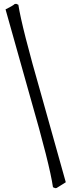

<svg xmlns="http://www.w3.org/2000/svg" viewBox="-20 -880 397 1004"><path d="M195 -387 324 73 276 103Q273 104 269 104L257 99Q240 -19 139 -369L9 -831Q46 -849 57 -859Q60 -860 65 -860L76 -855Q94 -738 195 -387Z"/></svg>

Font: Rosarivo
Style: Regular
Weight: 400
Designer: Pablo Ugerman
Foundry: Pablo Ugerman
Version: Version 1.003